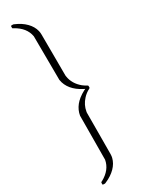

<svg xmlns="http://www.w3.org/2000/svg" viewBox="-577 -1504 1904 2507"><g transform="rotate(-30 375.0 -250.5)"><path d="M148 -1450H153H167L182 -1444Q276 -1404 336.5 -1342.5Q397 -1281 415 -1207Q421 -1184 421.5 -1153.5Q422 -1123 423 -851L424 -531L426 -517Q443 -399 547 -313Q584 -285 608 -274Q615 -270 616.5 -267Q618 -264 618 -251Q618 -241 617.5 -237.5Q617 -234 615 -232Q613 -230 608 -227Q550 -198 508 -151Q441 -78 426 15L424 29L423 350Q422 622 421.5 652.5Q421 683 415 706Q397 780 336.5 841.5Q276 903 182 943L167 949H153Q137 949 134 947Q131 945 131 935V928V922Q131 913 133 910Q135 907 142 904Q146 903 148 902Q298 820 323 680Q324 663 325 349Q326 35 327 19Q340 -60 392 -125Q415 -154 452 -184Q493 -216 541 -241L561 -250L541 -260Q354 -357 327 -520Q326 -537 325 -850.5Q324 -1164 323 -1181Q298 -1321 148 -1403Q134 -1409 132 -1413Q131 -1414 131 -1429Q131 -1444 133.5 -1447Q136 -1450 148 -1450Z"/></g></svg>

Font: KaTeX_Size3
Style: Regular
Weight: 400
Version: Version 1.1; ttfautohint (v1.3)